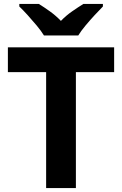

<svg xmlns="http://www.w3.org/2000/svg" viewBox="-20 -954 619 974"><path d="M365 0H214V-588H20V-714H559V-588H365ZM203 -774Q189 -797 166.5 -824Q144 -851 120.5 -877Q97 -903 78 -921V-934H177Q203 -918 233 -896.5Q263 -875 289 -848Q315 -875 346 -896.5Q377 -918 403 -934H502V-921Q484 -903 460 -877Q436 -851 413.5 -824Q391 -797 377 -774Z"/></svg>

Font: Noto Sans Javanese
Style: Regular
Weight: 400
Designer: Monotype Design Team
Foundry: Monotype Imaging Inc.
Version: Version 2.004